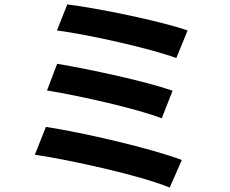

<svg xmlns="http://www.w3.org/2000/svg" viewBox="-20 -803 1040 870"><path d="M285 -783 238 -665C379 -647 663 -583 779 -540L830 -665C704 -709 416 -767 285 -783ZM239 -514 193 -393C342 -369 598 -311 713 -267L762 -392C636 -436 382 -490 239 -514ZM188 -228 138 -102C298 -78 614 -9 749 47L804 -78C667 -130 359 -202 188 -228Z"/></svg>

Font: Source Han Sans SC Bold
Style: Regular
Weight: 700
Designer: Ryoko NISHIZUKA (kana & ideographs); Paul D. Hunt (Latin, Greek & Cyrillic); Wenlong ZHANG (bopomofo); Sandoll Communica
Foundry: Adobe Systems Incorporated
Version: Version 1.001;PS 1.001;hotconv 1.0.78;makeotf.lib2.5.61930